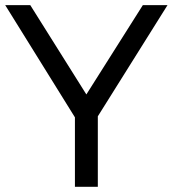

<svg xmlns="http://www.w3.org/2000/svg" viewBox="-20 -717 663 737"><path d="M96.2 -697.3 311.5 -354.5 528.3 -697.3H623L355.5 -270.5V0H267.6V-266.6L0 -697.3Z"/></svg>

Font: Lunasima
Style: Regular
Weight: 400
Designer: The DocRepair Project, Monotype Design Team
Foundry: Google
Version: Version 2.009